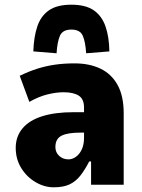

<svg xmlns="http://www.w3.org/2000/svg" viewBox="-20 -787 603 818"><path d="M209 11Q169 11 131.5 -11Q94 -33 70.5 -71Q47 -109 47 -157Q47 -205 75.5 -239.5Q104 -274 159 -291.5Q214 -309 293 -309H357V-222H325Q297 -222 277 -219Q257 -216 243.5 -209.5Q230 -203 223 -191Q216 -179 216 -160Q216 -138 232 -123Q248 -108 272 -108Q288 -108 303.5 -119Q319 -130 328.5 -150.5Q338 -171 338 -200V-329Q338 -365 315.5 -379.5Q293 -394 251 -394Q220 -394 183 -385Q146 -376 105 -353L64 -464Q103 -483 139.5 -494.5Q176 -506 214.5 -511.5Q253 -517 298 -517Q361 -517 408 -494.5Q455 -472 481 -425Q507 -378 507 -304V0H368V-99H360Q342 -64 322.5 -39Q303 -14 276.5 -1.5Q250 11 209 11ZM221 -560 122 -568Q124 -630 139 -674.5Q154 -719 188.5 -743Q223 -767 284 -767Q345 -767 379.5 -743Q414 -719 429.5 -674.5Q445 -630 446 -568L347 -560Q344 -609 332.5 -635Q321 -661 284 -661Q247 -661 235.5 -635Q224 -609 221 -560Z"/></svg>

Font: Nunito Sans 7pt Condensed Black
Style: Regular
Weight: 900
Width: 3
Designer: Vernon Adams
Foundry: Vernon Adams
Version: Version 3.101;gftools[0.9.27]